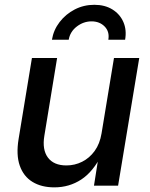

<svg xmlns="http://www.w3.org/2000/svg" viewBox="-20 -789 638 816"><path d="M210.9 7.3Q156.2 7.3 118.2 -15.9Q80.1 -39.1 64 -85Q47.9 -130.9 59.1 -198.7L115.7 -542.5H222.7L168.5 -211.9Q158.7 -152.8 183.6 -119.4Q208.5 -85.9 262.2 -85.9Q297.9 -85.9 329.1 -101.6Q360.4 -117.2 382.3 -147.5Q404.3 -177.7 411.6 -222.2L464.4 -542.5H571.8L481.9 0H379.4L400.4 -132.8H412.6Q376.5 -59.6 325.4 -26.1Q274.4 7.3 210.9 7.3ZM380.9 -768.6Q425.8 -768.6 457.8 -748.8Q489.7 -729 504.4 -695.3Q519 -661.6 511.7 -620.1H440.4Q446.3 -654.3 424.8 -676.3Q403.3 -698.2 369.1 -698.2Q335 -698.2 306.4 -676.3Q277.8 -654.3 272 -620.1H200.7Q207.5 -661.6 233.4 -695.3Q259.3 -729 297.6 -748.8Q335.9 -768.6 380.9 -768.6Z"/></svg>

Font: Inter 16pt Medium
Style: Italic
Weight: 500
Italic angle: -9.3988°
Version: Version 4.001;git-66647c0bb